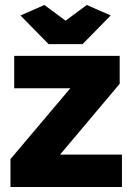

<svg xmlns="http://www.w3.org/2000/svg" viewBox="-20 -750 534 770"><path d="M22 -112 262 -396H37V-526H460V-414L221 -130H469V0H22ZM158 -730 243 -667 328 -730 424 -688 311 -573H175L62 -688Z"/></svg>

Font: Raleway Thin Black
Style: Regular
Weight: 900
Version: Version 4.026